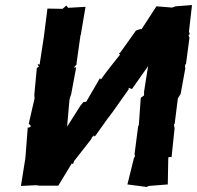

<svg xmlns="http://www.w3.org/2000/svg" viewBox="-20 -736 781 761"><path d="M600 -711 541 -620 537 -621 519 -615 457 -528 451 -524 456 -520C431 -487 404 -456 380 -421L376 -426L322 -333L310 -331L298 -316L246 -234L255 -337L257 -348L262 -362L282 -469L273 -468L286 -484L283 -483L299 -596L300 -597L319 -709L250 -705L243 -714L228 -701L168 -702L154 -591L137 -480L129 -482L134 -471L126 -467L116 -360L117 -346L94 -246L103 -236L95 -230L90 -231L81 -114L80 -109L81 -112L63 1L123 -2L137 0H211L265 -89L269 -85L274 -98L342 -185L344 -191L352 -199L356 -195C379 -226 401 -260 425 -290L490 -382V-388L503 -383L567 -474L551 -373V-358L539 -349H538L530 -237L528 -239L513 -123L515 -122L514 -114L511 -110L485 -5L561 5L570 1L645 -5L647 -112L654 -114L660 -113L672 -228L671 -232L669 -246L672 -243L685 -346L696 -364L715 -468L713 -467L714 -481H717L731 -587L727 -596L732 -601L729 -611L741 -716L676 -711L662 -706Z"/></svg>

Font: Asimov Print
Style: DIt
Weight: 250
Width: 0
Designer: Google
Version: Version 2.000980: 2014